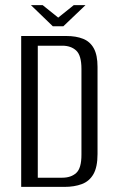

<svg xmlns="http://www.w3.org/2000/svg" viewBox="-20 -732 456 752"><path d="M63 0V-591H240Q278 -591 305.5 -580Q333 -569 347.5 -542.5Q362 -516 362 -470V-129Q362 -78 346 -50Q330 -22 300.5 -11Q271 0 232 0ZM128 -36H224Q258 -36 278.5 -54.5Q299 -73 299 -126V-462Q299 -515 278.5 -534Q258 -553 224 -553H128ZM187 -629 101 -712H147L208 -663L269 -712H315L228 -629Z"/></svg>

Font: Alumni Sans
Style: Regular
Weight: 400
Designer: Robert E. Leuschke
Foundry: Robert E. Leuschke
Version: Version 1.018